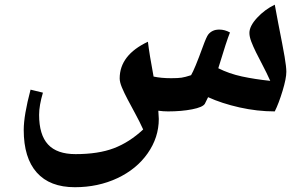

<svg xmlns="http://www.w3.org/2000/svg" viewBox="-20 -450 1288 810"><path d="M1139.2 20Q1065.4 20 990.5 3.2Q915.5 -13.7 857.9 -40L844.2 -12.2Q835.4 2.4 790.5 11.2Q745.6 20 689 20Q668.9 20 647.9 17.1L649.9 51.8Q649.9 129.9 603 196.8Q556.2 263.7 474.9 301.8Q393.6 339.8 295.9 339.8Q190.4 339.8 135.3 278.1Q80.1 216.3 80.1 98.1Q80.1 37.1 108.9 -71.8L161.1 -59.1Q145 -4.9 145 34.2Q145 118.7 182.6 159.4Q220.2 200.2 298.8 200.2Q395 200.2 460.4 175.3Q525.9 150.4 584 96.2Q568.4 62 550.8 29.8Q533.2 -2.4 518.6 -30.3Q503.9 -58.1 494.4 -80.8Q484.9 -103.5 484.9 -119.1Q484.9 -217.8 604 -273.9Q610.4 -220.2 627.9 -127Q659.7 -120.1 702.1 -120.1Q731 -120.1 745.8 -122.3Q760.7 -124.5 786.1 -132.8Q801.3 -158.2 835.4 -252Q851.1 -295.4 858.9 -304.9Q866.7 -314.5 877.9 -319.8Q889.2 -325.2 905.3 -325.2Q928.2 -325.2 950.2 -313Q936.5 -279.8 900.9 -162.1Q946.3 -139.2 1000.7 -127.4Q1055.2 -115.7 1120.1 -108.9Q1104.5 -143.6 1088.6 -173.6Q1072.8 -203.6 1060.3 -228.8Q1047.9 -253.9 1040 -274.7Q1032.2 -295.4 1032.2 -311Q1032.2 -339.8 1064.5 -374.8Q1096.7 -409.7 1139.2 -430.2L1153.8 -352.1Q1173.3 -253.9 1180.7 -210.7Q1188 -167.5 1188 -147Q1188 -119.1 1172.1 -66.7Q1156.2 -14.2 1139.2 20Z"/></svg>

Font: Sahl Naskh
Style: Bold
Weight: 700
Designer: Pascal Zoghbi
Version: Version 1.001